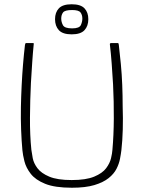

<svg xmlns="http://www.w3.org/2000/svg" viewBox="-20 -875 674 900"><path d="M317 5Q237 5 191.5 -13.5Q146 -32 124 -60.5Q102 -89 94.5 -119Q87 -149 85 -171Q81 -214 79 -266.5Q77 -319 78 -373Q79 -423 81.5 -474Q84 -525 88 -573.5Q92 -622 97 -664Q97 -666 98.5 -669.5Q100 -673 101 -673Q110 -673 117.5 -673Q125 -673 134 -673Q137 -673 138 -672Q139 -671 138 -667Q134 -627 131 -582Q128 -537 125 -487Q121 -406 120.5 -323.5Q120 -241 127 -173Q129 -157 133.5 -133.5Q138 -110 155.5 -86.5Q173 -63 211 -47Q249 -31 316 -31Q383 -31 421.5 -47Q460 -63 477.5 -86.5Q495 -110 500.5 -133.5Q506 -157 507 -173Q513 -240 513.5 -319.5Q514 -399 510 -479Q507 -530 503.5 -577.5Q500 -625 495 -667Q495 -671 496.5 -672Q498 -673 500 -673Q509 -673 516.5 -673Q524 -673 533 -673Q535 -673 536 -669.5Q537 -666 537 -664Q542 -622 546.5 -574.5Q551 -527 553 -477Q555 -427 555 -377Q557 -321 555.5 -268Q554 -215 549 -171Q547 -154 542.5 -130.5Q538 -107 526 -83.5Q514 -60 489 -40Q464 -20 422.5 -7.5Q381 5 317 5ZM394 -785Q394 -753 376 -733.5Q358 -714 316 -714Q274 -714 256 -733.5Q238 -753 238 -785Q238 -817 256 -836Q274 -855 316 -855Q358 -855 376 -836Q394 -817 394 -785ZM366 -788Q366 -805 357.5 -816.5Q349 -828 318 -828Q284 -828 275.5 -816.5Q267 -805 267 -788Q267 -772 275 -757Q283 -742 318 -742Q352 -742 359 -757.5Q366 -773 366 -788Z"/></svg>

Font: Glory Thin ExtraLight
Style: Regular
Weight: 250
Version: Version 1.011